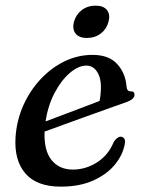

<svg xmlns="http://www.w3.org/2000/svg" viewBox="-20 -668 516 698"><path d="M433 -141.5Q425.5 -103 396.5 -68.2Q367.5 -33.5 318.2 -11.5Q269 10.5 201 10.5Q113.5 10.5 72.2 -37.5Q31 -85.5 36.5 -169.5Q40.5 -229.5 64.2 -283.5Q88 -337.5 126.8 -379.2Q165.5 -421 214.2 -444.8Q263 -468.5 316.5 -468.5Q376 -468.5 406.2 -435Q436.5 -401.5 440 -353.5Q441.5 -336 454.5 -336Q469 -336.5 469 -323.5Q469 -316 462 -309Q455 -302 436 -295.5Q413.5 -287.5 376.2 -274.2Q339 -261 296 -245.5Q253 -230 212.2 -215.2Q171.5 -200.5 142 -189.5Q139.5 -120.5 167.5 -86Q195.5 -51.5 245 -51.5Q291.5 -51.5 332.8 -77.8Q374 -104 393.5 -152Q406 -171 419 -171Q427 -171 431.8 -164Q436.5 -157 433 -141.5ZM294 -429.5Q265 -429.5 233.8 -402.8Q202.5 -376 178.5 -330.2Q154.5 -284.5 145.5 -226.5Q173.5 -237 209 -250.5Q244.5 -264 279.8 -277.2Q315 -290.5 342 -301Q346.5 -322 347 -352.5Q347 -386 332.5 -407.8Q318 -429.5 294 -429.5ZM296 -530Q267 -530 254.5 -546.5Q242 -563 249 -589Q256 -615 277.2 -631.2Q298.5 -647.5 327.5 -647.5Q356.5 -647.5 369 -631.2Q381.5 -615 374.5 -589Q368 -563 346.8 -546.5Q325.5 -530 296 -530Z"/></svg>

Font: Fraunces 9pt S000
Style: Italic
Weight: 400
Italic angle: -16°
Version: Version 1.000; ttfautohint (v1.8.3)